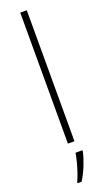

<svg xmlns="http://www.w3.org/2000/svg" viewBox="-187 -793 591 1047"><g transform="rotate(-20 108.5 -269.5)"><path d="M128 0H90V-760H128ZM152 68Q144 104 127.5 145Q111 186 89 221H66V214Q74 198 83.5 170.5Q93 143 101 112.5Q109 82 112 61H152Z"/></g></svg>

Font: Noto Sans Thai ExtraLight
Style: Regular
Weight: 200
Designer: Monotype Design Team
Foundry: Monotype Imaging Inc.
Version: Version 2.001; ttfautohint (v1.8.4.7-5d5b)